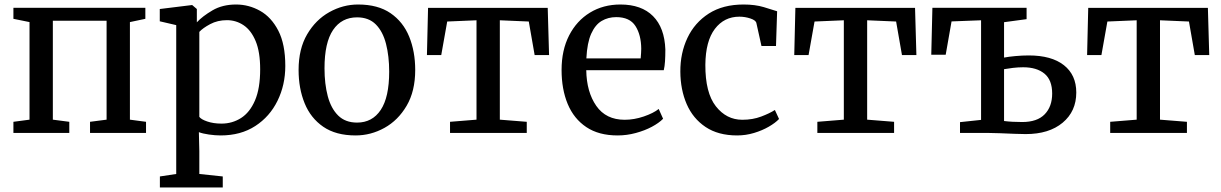

<svg xmlns="http://www.w3.org/2000/svg" viewBox="-20 -590 5419 852"><path d="M39.5 0V-49.5L111 -59V-492L39.5 -506.5V-555.5H625V-506.5L556.5 -492V-59L628 -49.5V0H379.5V-49.5L453 -59V-498H214.5V-59L287.5 -49.5V0Z M1246 -297.5Q1246 -213 1211.5 -142.8Q1177 -72.5 1112.8 -30.8Q1048.5 11 959 11Q935 11 907.2 7Q879.5 3 862.5 -3.5L864.5 80.5V182L968.5 193V242H689.5V193L762 182V-478.5L689 -495.5V-550L831 -567.5H833L853.5 -550V-491Q878.5 -518 922.8 -544Q967 -570 1027.5 -570Q1084 -570 1134 -542Q1184 -514 1215 -454Q1246 -394 1246 -297.5ZM987 -500.5Q945.5 -500.5 912.8 -483Q880 -465.5 864.5 -448.5V-71.5Q872 -60.5 899.5 -51Q927 -41.5 963 -41.5Q1010.5 -41.5 1049.5 -66.2Q1088.5 -91 1111.5 -144.2Q1134.5 -197.5 1134.5 -282.5Q1134.5 -359.5 1114.5 -407.5Q1094.5 -455.5 1061 -478Q1027.5 -500.5 987 -500.5Z M1305 -279.5Q1305 -373 1343 -437.8Q1381 -502.5 1441.5 -536.2Q1502 -570 1569 -570Q1657 -570 1713 -531.5Q1769 -493 1795.8 -427.2Q1822.5 -361.5 1822.5 -279.5Q1822.5 -185.5 1784.5 -120.8Q1746.5 -56 1686 -22.5Q1625.5 11 1558 11Q1470.5 11 1414.5 -27.5Q1358.5 -66 1331.8 -131.8Q1305 -197.5 1305 -279.5ZM1564.5 -46Q1632 -46 1669.5 -102.2Q1707 -158.5 1707 -272Q1707 -340.5 1693 -395.2Q1679 -450 1647.8 -481.5Q1616.5 -513 1564.5 -513Q1496 -513 1458 -457Q1420 -401 1420 -287Q1420 -217.5 1434.5 -163Q1449 -108.5 1480.8 -77.2Q1512.5 -46 1564.5 -46Z M1977 0V-49.5L2094.5 -59V-500L1964.5 -494.5L1938 -345.5H1874.5L1879.5 -555H2410.5L2416.5 -345.5H2352.5L2326.5 -494.5L2198 -500V-59L2317.5 -49.5V0Z M2720.5 11Q2637 11 2581.8 -26Q2526.5 -63 2499.2 -128.5Q2472 -194 2472 -279.5Q2472 -367.5 2505.5 -432.8Q2539 -498 2598 -534Q2657 -570 2733 -570Q2826.5 -570 2877.8 -518.5Q2929 -467 2932.5 -370.5Q2932.5 -340.5 2931 -318Q2929.5 -295.5 2925.5 -278.5H2581.5Q2583 -182 2626 -120.2Q2669 -58.5 2752 -58.5Q2794 -58.5 2837 -73.2Q2880 -88 2903 -106.5L2922.5 -63Q2904.5 -44.5 2872.8 -27.5Q2841 -10.5 2801.2 0.2Q2761.5 11 2720.5 11ZM2582 -331H2823Q2824 -341.5 2824.8 -355Q2825.5 -368.5 2825.5 -374Q2825 -435 2799.8 -474.5Q2774.5 -514 2714.5 -514Q2678.5 -514 2650 -497.2Q2621.5 -480.5 2603.5 -440.5Q2585.5 -400.5 2582 -331Z M2999 -272Q2998.5 -354 3030.5 -421.8Q3062.5 -489.5 3125.2 -529.8Q3188 -570 3279.5 -570Q3330.5 -570 3369 -558.5Q3407.5 -547 3428.5 -540L3423.5 -386H3359L3336.5 -487.5Q3334 -500 3310 -508Q3286 -516 3261 -516Q3193.5 -516 3152.2 -461.8Q3111 -407.5 3110 -302.5Q3109.5 -178.5 3156.5 -118.5Q3203.5 -58.5 3274 -58.5Q3320 -58.5 3357.8 -72.8Q3395.5 -87 3418.5 -102L3437 -62Q3420.5 -44.5 3391.5 -27.8Q3362.5 -11 3326 0Q3289.5 11 3251 11Q3167 11 3111 -26.5Q3055 -64 3027.2 -128Q2999.5 -192 2999 -272Z M3607 0V-49.5L3724.5 -59V-500L3594.5 -494.5L3568 -345.5H3504.5L3509.5 -555H4040.5L4046.5 -345.5H3982.5L3956.5 -494.5L3828 -500V-59L3947.5 -49.5V0Z M4531.5 5Q4514.5 5 4482.2 3.8Q4450 2.5 4417.8 1.2Q4385.5 0 4369 0H4240V-48L4333.5 -58V-500L4202.5 -495L4176.5 -347H4112.5L4117.5 -555.5H4535.5V-505L4435.5 -491.5V-334.5Q4456 -338.5 4486 -341.2Q4516 -344 4545 -344Q4646 -344 4701 -300.8Q4756 -257.5 4756 -179.5Q4756 -96 4695.5 -45.5Q4635 5 4531.5 5ZM4516 -48.5Q4582.5 -48.5 4615.8 -82.8Q4649 -117 4649 -175Q4649 -235 4614.8 -263.2Q4580.5 -291.5 4520.5 -291.5Q4498.5 -291.5 4475.2 -288.8Q4452 -286 4435.5 -283V-53Q4470.5 -48.5 4516 -48.5Z M4906.5 0V-49.5L5024 -59V-500L4894 -494.5L4867.5 -345.5H4804L4809 -555H5340L5346 -345.5H5282L5256 -494.5L5127.5 -500V-59L5247 -49.5V0Z"/></svg>

Font: Merriweather
Style: Regular
Weight: 400
Designer: Eben Sorkin
Foundry: Eben Sorkin
Version: Version 2.100; ttfautohint (v1.7.19-72a1) -l 8 -r 50 -G 200 